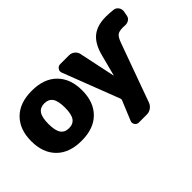

<svg xmlns="http://www.w3.org/2000/svg" viewBox="-111 -888 1466 1466"><g transform="rotate(-45 621.5 -155.0)"><path d="M1183 -525Q1206 -522 1219.5 -502.5Q1233 -483 1229 -459L1222 -421Q1218 -400 1199.5 -388.5Q1181 -377 1158 -379Q1151 -380 1138 -380Q1096 -380 1078 -366Q1060 -352 1043 -305L872 167Q863 191 842 205.5Q821 220 796 220H710Q690 220 678.5 203.5Q667 187 674 168L740 8Q743 0 740 -8L563 -467Q556 -486 568 -503Q580 -520 600 -520H696Q721 -520 740.5 -504.5Q760 -489 765 -465L827 -171Q827 -170 828 -170Q829 -170 829 -171L873 -340Q899 -441 954 -485.5Q1009 -530 1103 -530Q1140 -530 1183 -525ZM236 -157Q258 -126 303 -126Q348 -126 370 -157Q392 -188 392 -260Q392 -332 370 -363Q348 -394 303 -394Q258 -394 236 -363Q214 -332 214 -260Q214 -188 236 -157ZM100 -458Q172 -530 303 -530Q434 -530 506 -458Q578 -386 578 -260Q578 -134 506 -62Q434 10 303 10Q172 10 100 -62Q28 -134 28 -260Q28 -386 100 -458Z"/></g></svg>

Font: Rounded Mplus 1c Black
Style: Regular
Weight: 900
Version: Version 1.059.20150529